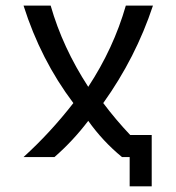

<svg xmlns="http://www.w3.org/2000/svg" viewBox="-20 -557 626 681"><path d="M63.5 0Q158.2 -85.9 240.2 -191.4Q124.5 -344.7 63.5 -537.1H159.7Q202.1 -388.7 293 -249Q382.8 -385.7 426.3 -537.1H522.5Q461.4 -352.5 346.2 -191.4Q390.6 -132.3 441.9 -78.1H518.1V104H439.9V0H412.6Q344.2 -56.2 293 -128.4Q238.8 -57.1 173.3 0Z"/></svg>

Font: Consola Mono
Style: Book
Weight: 400
Monospace: yes
Designer: Wojciech Kalinowski "wmk69" (wmk69@o2.pl)
Foundry: Wojciech Kalinowski "wmk69" (wmk69@o2.pl)
Version: Version 2.1.0